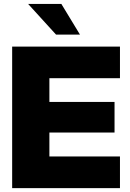

<svg xmlns="http://www.w3.org/2000/svg" viewBox="-20 -967 666 987"><path d="M42.5 0H596.7V-162.6H233.9V-285.6H568.8V-442.9H233.9V-564.9H596.7V-727.5H42.5ZM268.1 -789.1H391.1L295.4 -946.8H124.5Z"/></svg>

Font: Raveo Display Display ExtraBold
Style: Regular
Weight: 800
Designer: Jakub Foglar, Rasmus Andersson (Inter)
Foundry: Jakubfoglar.com
Version: Version 1.100;Glyphs 3.2.3 (3260)